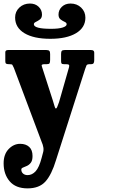

<svg xmlns="http://www.w3.org/2000/svg" viewBox="-34 -803 648 1086"><path d="M365 -783Q401 -783 425 -760Q449 -737 449 -703Q449 -647 396 -615.2Q343 -583.5 250.5 -583.5Q157 -583.5 104.2 -615.2Q51.5 -647 51.5 -704Q51.5 -737.5 75.5 -760.2Q99.5 -783 135.5 -783Q165.5 -783 184.5 -764.8Q203.5 -746.5 203.5 -720.5Q203.5 -702 192 -693.2Q180.5 -684.5 169 -679.2Q157.5 -674 157.5 -666Q157.5 -640 254.5 -640Q297.5 -640 320.2 -647.2Q343 -654.5 343 -666Q343 -674.5 331.5 -679.5Q320 -684.5 308.5 -693.2Q297 -702 297 -720.5Q297 -746.5 316 -764.8Q335 -783 365 -783ZM-13.5 121Q-13.5 69.5 15 40Q43.5 10.5 80 10.5Q112 10.5 131 27.8Q150 45 150 79.5Q150 105 140.2 117.5Q130.5 130 118 135.5Q105.5 141 96 144.8Q86.5 148.5 86.5 156Q86.5 170 96.5 178.8Q106.5 187.5 122 187.5Q147.5 187.5 167.5 165.8Q187.5 144 201.5 90L208.5 63.5Q214 47 211.2 30.8Q208.5 14.5 201.5 -0.5L44.5 -419Q38 -432 36 -436Q34 -440 19 -440H16Q4.5 -440 0.2 -443.2Q-4 -446.5 -4 -457V-507.5Q-4 -520 12 -520H228.5Q240.5 -520 245 -515.2Q249.5 -510.5 249.5 -497.5V-465Q249.5 -450 246.2 -445Q243 -440 230.5 -440H218.5Q206.5 -440 203.2 -436.8Q200 -433.5 203.5 -425L265 -234Q271.5 -213.5 274.8 -201.5Q278 -189.5 282 -189.5Q286.5 -189.5 289.8 -198.5Q293 -207.5 300 -225.5L356.5 -423Q359 -432.5 355.8 -436.2Q352.5 -440 338.5 -440H328Q317 -440 314.2 -444Q311.5 -448 311.5 -458V-497.5Q311.5 -510.5 315.5 -515.2Q319.5 -520 332 -520H481Q499 -520 499 -505.5V-462.5Q499 -451.5 495.5 -445.8Q492 -440 481 -440H475Q458 -440 455.2 -433Q452.5 -426 448 -414L283 102Q258 185 223 223.8Q188 262.5 122 262.5Q55 262.5 20.8 222.5Q-13.5 182.5 -13.5 121Z"/></svg>

Font: Besley* Condensed
Style: Bold
Weight: 700
Width: 3
Designer: Owen Earl
Foundry: indestructible type*
Version: Version 3.000; ttfautohint (v1.8.3)